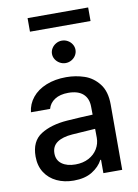

<svg xmlns="http://www.w3.org/2000/svg" viewBox="-97 -946 736 1021"><g transform="rotate(-10 271.5 -435.0)"><path d="M237.3 -308.6Q270.5 -311 309.8 -313.2Q349.1 -315.4 376.5 -316.4L376 -358.4Q376 -403.8 348.6 -428.5Q321.3 -453.1 268.6 -453.1Q224.1 -453.1 195.8 -434.8Q167.5 -416.5 159.2 -385.7H55.7Q60.5 -429.7 88.4 -464.1Q116.2 -498.5 163.8 -517.8Q211.4 -537.1 272.5 -537.1Q322.8 -537.1 369.4 -521.5Q416 -505.9 448.2 -464.8Q480.5 -423.8 480.5 -352.5V0H378.9V-72.3H375Q356.9 -37.1 317.6 -12.7Q278.3 11.7 217.8 11.7Q167 11.7 126.5 -7.3Q85.9 -26.4 62.5 -62.7Q39.1 -99.1 39.1 -149.4Q39.1 -231.9 94.7 -267.1Q150.4 -302.2 237.3 -308.6ZM241.2 -71.3Q282.2 -71.3 313 -87.6Q343.8 -104 360.4 -131.6Q377 -159.2 377 -191.4L376.5 -239.7L252 -231.4Q198.7 -227.5 169.7 -207.3Q140.6 -187 140.6 -148.4Q140.6 -111.3 168.2 -91.3Q195.8 -71.3 241.2 -71.3ZM219.7 -671.9Q219.7 -688 228.5 -701.9Q237.3 -715.8 252 -724.1Q266.6 -732.4 283.2 -732.4Q300.3 -732.4 314.9 -724.1Q329.6 -715.8 338.1 -701.9Q346.7 -688 346.7 -671.9Q346.7 -655.8 338.1 -641.8Q329.6 -627.9 314.9 -619.6Q300.3 -611.3 283.2 -611.3Q266.6 -611.3 252 -619.6Q237.3 -627.9 228.5 -641.8Q219.7 -655.8 219.7 -671.9ZM452.1 -808.6H125V-881.8H452.1Z"/></g></svg>

Font: Pretendard Std Medium
Style: Regular
Weight: 500
Designer: Base glyphs from Inter by Rasmus Andersson; Hangeul glyphs from Noto Sans CJK(Source Han Sans) by Jang Soo-young and Kan
Foundry: Kil Hyung-jin
Version: Version 1.309